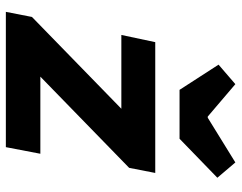

<svg xmlns="http://www.w3.org/2000/svg" viewBox="-102 -702 805 640"><g transform="rotate(90 300.0 -382.5)"><path d="M20 0 37 -87 343 -385H97L121 -498H557L540 -411L236 -115H493L471 0ZM280 -579 196 -709 261 -765 369 -673H373L522 -765L573 -705L443 -579Z"/></g></svg>

Font: Source Code Pro ExtraLight ExtraBold
Style: Italic
Weight: 800
Italic angle: -11°
Monospace: yes
Version: Version 1.016;hotconv 1.0.116;makeotfexe 2.5.65601